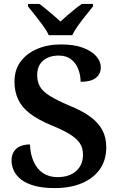

<svg xmlns="http://www.w3.org/2000/svg" viewBox="-20 -951 606 981"><path d="M260 10Q200 10 157.5 -1.5Q115 -13 89 -33Q63 -53 51 -78.5Q39 -104 39 -130Q39 -159 51.5 -177.5Q64 -196 85 -204.5Q106 -213 133 -213Q135 -163 152 -125Q169 -87 200 -66.5Q231 -46 273 -46Q335 -46 369.5 -77.5Q404 -109 404 -161Q404 -196 387 -220.5Q370 -245 334.5 -266.5Q299 -288 242 -311Q175 -339 133.5 -370.5Q92 -402 73 -442.5Q54 -483 54 -534Q54 -594 85 -636Q116 -678 170 -701Q224 -724 291 -724Q359 -724 404 -707Q449 -690 472 -663.5Q495 -637 495 -607Q495 -573 469.5 -553Q444 -533 392 -533Q392 -565 380.5 -596Q369 -627 344.5 -647Q320 -667 280 -667Q230 -667 200 -641Q170 -615 170 -567Q170 -534 184 -509Q198 -484 234 -461.5Q270 -439 333 -412Q398 -386 440 -355.5Q482 -325 502.5 -287Q523 -249 523 -199Q523 -134 491 -87.5Q459 -41 399.5 -15.5Q340 10 260 10ZM229 -771Q219 -794 199.5 -820.5Q180 -847 159.5 -873Q139 -899 123 -918V-931H181Q197 -920 216 -904Q235 -888 254.5 -871.5Q274 -855 289 -841Q304 -855 323 -871.5Q342 -888 362 -904Q382 -920 398 -931H455V-918Q440 -899 419 -873Q398 -847 379 -820.5Q360 -794 349 -771Z"/></svg>

Font: Noto Serif Hebrew SemiBold
Style: Regular
Weight: 600
Version: Version 2.003